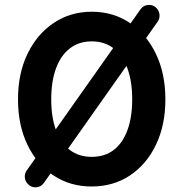

<svg xmlns="http://www.w3.org/2000/svg" viewBox="-20 -764 766 802"><path d="M363 15Q273 15 203.8 -30.9Q134.5 -76.8 94.9 -158.8Q55.2 -240.8 55.2 -349Q55.2 -457.2 95.1 -539.6Q135 -622 204.9 -668.5Q274.8 -715 363.2 -715Q452.8 -715 522 -668.5Q591.2 -622 631 -539.6Q670.8 -457.2 670.8 -349Q670.8 -240.8 631.2 -158.8Q591.8 -76.8 522.4 -30.9Q453 15 363 15ZM363 -108.8Q417 -108.8 454.6 -137.2Q492.2 -165.8 512.2 -220Q532.2 -274.2 532.2 -349Q532.2 -424.2 512.2 -478.5Q492.2 -532.8 454.6 -562Q417 -591.2 363 -591.2Q310 -591.2 272 -562Q234 -532.8 214 -478.5Q194 -424.2 194 -349Q194 -274.2 214 -220Q234 -165.8 272 -137.2Q310 -108.8 363 -108.8ZM127.5 18.5Q110 18.5 96.8 5.1Q83.5 -8.2 83.5 -26.5Q83.5 -41.2 92.5 -53.2L567.5 -726Q580.5 -743.5 602.5 -743.5Q621 -743.5 633.8 -730.2Q646.5 -717 646.5 -698.5Q646.5 -683.8 637.5 -672L162.8 0.8Q149.8 18.5 127.5 18.5Z"/></svg>

Font: National Park
Style: Regular
Weight: 400
Designer: Andrea Herstowski, Ben Hoepner
Version: Version 1.009